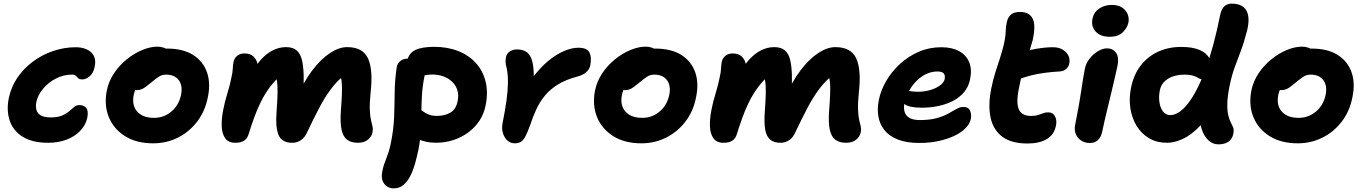

<svg xmlns="http://www.w3.org/2000/svg" viewBox="-20 -780 7537 1061"><path d="M246.6 9Q159.8 9 106.6 -23.5Q53.4 -56 34.2 -111.9Q15 -167.8 28.2 -236Q41 -298.8 75.9 -350.4Q110.8 -402 162.1 -439.9Q213.4 -477.8 274.4 -498.4Q335.4 -519 399.4 -519Q431.4 -519 457.8 -507.7Q484.2 -496.4 497.5 -473Q510.8 -449.6 503.6 -413.6Q496.6 -376.6 476.2 -358.9Q455.8 -341.2 434.8 -341.2Q419.2 -341.2 412.1 -347.9Q405 -354.6 398.9 -361.2Q392.8 -367.8 378.6 -367.8Q330.6 -367.8 288 -345.6Q245.4 -323.4 216.9 -288.4Q188.4 -253.4 180.6 -215Q176.4 -191 181.5 -172.1Q186.6 -153.2 205.5 -142.2Q224.4 -131.2 260.4 -131.2Q300 -131.2 323.8 -141.7Q347.6 -152.2 362.3 -165.2Q377 -178.2 389.3 -188.7Q401.6 -199.2 419 -199.2Q444 -199.2 456.7 -183.5Q469.4 -167.8 462.4 -129.2Q453.2 -88 422.8 -56.5Q392.4 -25 347.1 -8Q301.8 9 246.6 9Z M826.2 12Q733.8 12 670.8 -27.7Q607.8 -67.4 581.1 -133.5Q554.4 -199.6 570.2 -280Q580.6 -330.8 609.9 -374.8Q639.2 -418.8 680.1 -451.9Q721 -485 765.7 -503.6Q810.4 -522.2 850.6 -522.2Q868.2 -522.2 884.4 -516.6Q900.6 -511 910.3 -499.3Q920 -487.6 916.4 -467.6Q908.4 -432.4 888.4 -405.1Q868.4 -377.8 820.6 -362.6Q796.6 -354.6 775.1 -338.6Q753.6 -322.6 738.6 -301.7Q723.6 -280.8 719 -255.8Q707.4 -198.8 737.9 -163.8Q768.4 -128.8 831.6 -128.8Q885.8 -128.8 927.4 -163.9Q969 -199 980.6 -256.8Q990.4 -307.4 967.5 -337.5Q944.6 -367.6 898 -367.6Q874.4 -367.6 856.7 -355.6Q839 -343.6 814.8 -323.6Q797.4 -309.2 785 -299.9Q772.6 -290.6 761.1 -286.3Q749.6 -282 734.2 -282Q716.4 -282 701.4 -299.8Q686.4 -317.6 694.2 -356.6Q699.8 -385.4 721.5 -413.2Q743.2 -441 773.6 -463Q804 -485 837.7 -498.3Q871.4 -511.6 902 -511.6Q991.2 -511.6 1046.7 -476.6Q1102.2 -441.6 1123.5 -381.2Q1144.8 -320.8 1128.8 -244Q1114 -166 1069.9 -108.4Q1025.8 -50.8 962.7 -19.4Q899.6 12 826.2 12Z M1280.6 9Q1241.2 9 1223.7 -16.9Q1206.2 -42.8 1205.1 -84Q1204 -125.2 1213.2 -171.4Q1221.8 -217 1236.7 -264.8Q1251.6 -312.6 1260.2 -358.4Q1265.6 -381.6 1266.3 -401.1Q1267 -420.6 1270.8 -439Q1274.4 -457.6 1290.1 -471.1Q1305.8 -484.6 1330.2 -484.6Q1362.8 -484.6 1379.9 -468.6Q1397 -452.6 1402.3 -429.7Q1407.6 -406.8 1402.8 -385.6L1373.2 -379.6Q1394.6 -420.6 1423.3 -452Q1452 -483.4 1486.9 -501.5Q1521.8 -519.6 1560.6 -519.6Q1598.8 -519.6 1619.6 -501.2Q1640.4 -482.8 1648.5 -448.9Q1656.6 -415 1658 -366.4Q1658.6 -320.4 1657.2 -285.7Q1655.8 -251 1654 -229L1620 -238.6Q1658 -328.6 1705.7 -391.2Q1753.4 -453.8 1803.4 -486.7Q1853.4 -519.6 1898 -519.6Q1985.2 -519.6 2013.7 -457.1Q2042.2 -394.6 2028.2 -270.8Q2022 -208.8 2023.6 -172.5Q2025.2 -136.2 2030.3 -115.3Q2035.4 -94.4 2038.7 -80.1Q2042 -65.8 2038 -47.6Q2034.2 -26 2013.5 -8.5Q1992.8 9 1957.8 9Q1922 9 1899.3 -7Q1876.6 -23 1867.8 -61.6Q1859 -100.2 1863.6 -167.2Q1868 -221.8 1869.2 -256.3Q1870.4 -290.8 1869.2 -312.7Q1868 -334.6 1864.7 -349.8Q1861.4 -365 1855.2 -380.8L1887.4 -367.2Q1844.2 -335.4 1808.8 -287.8Q1773.4 -240.2 1741.7 -179.3Q1710 -118.4 1675.8 -46.2Q1663.6 -19 1642.3 -5Q1621 9 1594.4 9Q1537.8 9 1519.6 -33.4Q1501.4 -75.8 1508.2 -161.2Q1513 -225 1513.8 -266.4Q1514.6 -307.8 1509.8 -335.3Q1505 -362.8 1492.2 -383L1521.4 -354.4Q1488.6 -323.6 1463.3 -287.5Q1438 -251.4 1418.4 -210.7Q1398.8 -170 1383.4 -127.1Q1368 -84.2 1354.4 -40.4Q1347.4 -15.2 1329.5 -3.1Q1311.6 9 1280.6 9Z M2389.8 8.8Q2331.2 8.8 2289.2 -12.1Q2247.2 -33 2227.1 -67.5Q2207 -102 2214.8 -142.2Q2218.4 -159.6 2233.9 -173.8Q2249.4 -188 2266.2 -188Q2281.6 -188 2293.7 -180.7Q2305.8 -173.4 2318.7 -163.8Q2331.6 -154.2 2349.5 -146.9Q2367.4 -139.6 2394.6 -139.6Q2438.6 -139.6 2469.5 -158.1Q2500.4 -176.6 2508.8 -221Q2515.8 -253.8 2507.7 -280.7Q2499.6 -307.6 2479.5 -327.4Q2459.4 -347.2 2430.9 -357.7Q2402.4 -368.2 2368.6 -368.2Q2353 -368.2 2336.5 -365.1Q2320 -362 2294.6 -362Q2274.4 -362 2258 -372.4Q2241.6 -382.8 2232.9 -400.6Q2224.2 -418.4 2228.4 -439Q2238.2 -486.2 2275.1 -503.7Q2312 -521.2 2379.4 -521.2Q2453.2 -521.2 2512.1 -497.9Q2571 -474.6 2609.9 -431.6Q2648.8 -388.6 2663.5 -328.8Q2678.2 -269 2663.4 -196.8Q2654.4 -151.4 2630.1 -114Q2605.8 -76.6 2568.9 -49.1Q2532 -21.6 2486.4 -6.4Q2440.8 8.8 2389.8 8.8ZM2154.8 261Q2135.2 261 2118.9 250.6Q2102.6 240.2 2094.3 219.1Q2086 198 2092.8 166.4Q2096.6 144.8 2102.5 128.5Q2108.4 112.2 2114.8 95.5Q2121.2 78.8 2127.8 58.5Q2134.4 38.2 2140.4 8.4Q2155.4 -66.8 2157.9 -134.2Q2160.4 -201.6 2161 -268Q2161.6 -334.4 2171.8 -406Q2175.2 -428.8 2191.8 -442.4Q2208.4 -456 2232.4 -456Q2260.4 -456 2283.7 -443.2Q2307 -430.4 2319.2 -409.6Q2331.4 -388.8 2326.6 -363.2Q2314.6 -305.6 2311.7 -253.9Q2308.8 -202.2 2308.2 -153.5Q2307.6 -104.8 2305.2 -55.7Q2302.8 -6.6 2292.6 46Q2284.2 86 2273.5 124.1Q2262.8 162.2 2246.9 193.2Q2231 224.2 2208.6 242.6Q2186.2 261 2154.8 261Z M2824.6 12Q2801.8 12 2784.4 -3.2Q2767 -18.4 2759.2 -44.3Q2751.4 -70.2 2757.6 -101.4Q2771.4 -170.2 2778.9 -225Q2786.4 -279.8 2786.9 -323.4Q2787.4 -367 2780.6 -400.2Q2774 -425.6 2773.7 -438.2Q2773.4 -450.8 2776.2 -464.6Q2780.2 -484 2797.1 -495.4Q2814 -506.8 2836.2 -506.8Q2866.4 -506.8 2886.4 -494.8Q2906.4 -482.8 2917 -454.7Q2927.6 -426.6 2929.3 -378.7Q2931 -330.8 2923.6 -259.2L2857.4 -237.2Q2888.2 -304.2 2927.6 -356.2Q2967 -408.2 3010.2 -443.8Q3053.4 -479.4 3096.3 -497.8Q3139.2 -516.2 3176 -516.2Q3225.6 -516.2 3238 -488.5Q3250.4 -460.8 3241.8 -418.6Q3238.2 -399 3221.2 -382.5Q3204.2 -366 3170.2 -356.8Q3106.2 -339.8 3063.4 -313.3Q3020.6 -286.8 2992.1 -252.6Q2963.6 -218.4 2944.5 -177.6Q2925.4 -136.8 2910 -89.6Q2895.6 -50 2884.2 -27.9Q2872.8 -5.8 2859.3 3.1Q2845.8 12 2824.6 12Z M3524.2 12Q3431.8 12 3368.8 -27.7Q3305.8 -67.4 3279.1 -133.5Q3252.4 -199.6 3268.2 -280Q3278.6 -330.8 3307.9 -374.8Q3337.2 -418.8 3378.1 -451.9Q3419 -485 3463.7 -503.6Q3508.4 -522.2 3548.6 -522.2Q3566.2 -522.2 3582.4 -516.6Q3598.6 -511 3608.3 -499.3Q3618 -487.6 3614.4 -467.6Q3606.4 -432.4 3586.4 -405.1Q3566.4 -377.8 3518.6 -362.6Q3494.6 -354.6 3473.1 -338.6Q3451.6 -322.6 3436.6 -301.7Q3421.6 -280.8 3417 -255.8Q3405.4 -198.8 3435.9 -163.8Q3466.4 -128.8 3529.6 -128.8Q3583.8 -128.8 3625.4 -163.9Q3667 -199 3678.6 -256.8Q3688.4 -307.4 3665.5 -337.5Q3642.6 -367.6 3596 -367.6Q3572.4 -367.6 3554.7 -355.6Q3537 -343.6 3512.8 -323.6Q3495.4 -309.2 3483 -299.9Q3470.6 -290.6 3459.1 -286.3Q3447.6 -282 3432.2 -282Q3414.4 -282 3399.4 -299.8Q3384.4 -317.6 3392.2 -356.6Q3397.8 -385.4 3419.5 -413.2Q3441.2 -441 3471.6 -463Q3502 -485 3535.7 -498.3Q3569.4 -511.6 3600 -511.6Q3689.2 -511.6 3744.7 -476.6Q3800.2 -441.6 3821.5 -381.2Q3842.8 -320.8 3826.8 -244Q3812 -166 3767.9 -108.4Q3723.8 -50.8 3660.7 -19.4Q3597.6 12 3524.2 12Z M3978.6 9Q3939.2 9 3921.7 -16.9Q3904.2 -42.8 3903.1 -84Q3902 -125.2 3911.2 -171.4Q3919.8 -217 3934.7 -264.8Q3949.6 -312.6 3958.2 -358.4Q3963.6 -381.6 3964.3 -401.1Q3965 -420.6 3968.8 -439Q3972.4 -457.6 3988.1 -471.1Q4003.8 -484.6 4028.2 -484.6Q4060.8 -484.6 4077.9 -468.6Q4095 -452.6 4100.3 -429.7Q4105.6 -406.8 4100.8 -385.6L4071.2 -379.6Q4092.6 -420.6 4121.3 -452Q4150 -483.4 4184.9 -501.5Q4219.8 -519.6 4258.6 -519.6Q4296.8 -519.6 4317.6 -501.2Q4338.4 -482.8 4346.5 -448.9Q4354.6 -415 4356 -366.4Q4356.6 -320.4 4355.2 -285.7Q4353.8 -251 4352 -229L4318 -238.6Q4356 -328.6 4403.7 -391.2Q4451.4 -453.8 4501.4 -486.7Q4551.4 -519.6 4596 -519.6Q4683.2 -519.6 4711.7 -457.1Q4740.2 -394.6 4726.2 -270.8Q4720 -208.8 4721.6 -172.5Q4723.2 -136.2 4728.3 -115.3Q4733.4 -94.4 4736.7 -80.1Q4740 -65.8 4736 -47.6Q4732.2 -26 4711.5 -8.5Q4690.8 9 4655.8 9Q4620 9 4597.3 -7Q4574.6 -23 4565.8 -61.6Q4557 -100.2 4561.6 -167.2Q4566 -221.8 4567.2 -256.3Q4568.4 -290.8 4567.2 -312.7Q4566 -334.6 4562.7 -349.8Q4559.4 -365 4553.2 -380.8L4585.4 -367.2Q4542.2 -335.4 4506.8 -287.8Q4471.4 -240.2 4439.7 -179.3Q4408 -118.4 4373.8 -46.2Q4361.6 -19 4340.3 -5Q4319 9 4292.4 9Q4255 9 4234.5 -9.7Q4214 -28.4 4208.1 -66.5Q4202.2 -104.6 4206.2 -161.2Q4211 -225 4211.8 -266.4Q4212.6 -307.8 4207.8 -335.3Q4203 -362.8 4190.2 -383L4219.4 -354.4Q4186.6 -323.6 4161.3 -287.5Q4136 -251.4 4116.4 -210.7Q4096.8 -170 4081.4 -127.1Q4066 -84.2 4052.4 -40.4Q4045.4 -15.2 4027.5 -3.1Q4009.6 9 3978.6 9Z M5061 10Q4989.2 10 4941.4 -9Q4893.6 -28 4867.4 -61Q4841.2 -94 4833.9 -136.8Q4826.6 -179.6 4836.6 -228Q4847.4 -281.6 4877.6 -333.3Q4907.8 -385 4953.8 -427.1Q4999.8 -469.2 5057.6 -494.1Q5115.4 -519 5181.4 -519Q5239.8 -519 5279.1 -497.9Q5318.4 -476.8 5335.3 -437.4Q5352.2 -398 5340.8 -342Q5332 -299.6 5306.4 -269.5Q5280.8 -239.4 5243.5 -220.9Q5206.2 -202.4 5162.8 -193.6Q5119.4 -184.8 5074 -184.8Q5004.6 -184.8 4977.2 -205.3Q4949.8 -225.8 4954.4 -250.2Q4957.2 -264.4 4965.4 -271.5Q4973.6 -278.6 4989.2 -278.6Q4999.4 -278.6 5014.2 -275.8Q5029 -273 5054.8 -273Q5087.4 -273 5119.3 -282.1Q5151.2 -291.2 5173.5 -307.1Q5195.8 -323 5200.4 -343Q5204.2 -364 5194.9 -374.5Q5185.6 -385 5160 -385Q5128.6 -385 5099 -371.3Q5069.4 -357.6 5044.6 -332.8Q5019.8 -308 5002.2 -275.4Q4984.6 -242.8 4977.2 -205.8Q4973.2 -182.6 4978.9 -162Q4984.6 -141.4 5004.9 -129Q5025.2 -116.6 5063 -116.6Q5118.8 -116.6 5157 -127.4Q5195.2 -138.2 5220.8 -152.8Q5246.4 -167.4 5266 -178.2Q5285.6 -189 5303.2 -189Q5331.6 -189 5340.6 -168.2Q5349.6 -147.4 5344.8 -122.2Q5339.2 -96.2 5316 -72.1Q5292.8 -48 5254.7 -29.8Q5216.6 -11.6 5167.3 -0.8Q5118 10 5061 10Z M5657.8 13Q5568 13 5517.9 -25.2Q5467.8 -63.4 5453.7 -131.5Q5439.6 -199.6 5457.6 -290Q5467.8 -340.2 5480 -379.1Q5492.2 -418 5504.6 -454.7Q5517 -491.4 5526.8 -532.8Q5537.2 -577.8 5537.4 -605.5Q5537.6 -633.2 5544 -659Q5549.6 -684.4 5566.6 -699.2Q5583.6 -714 5618 -714Q5666.4 -714 5685.8 -678.4Q5705.2 -642.8 5686.6 -557.8Q5679 -529 5669.7 -500.2Q5660.4 -471.4 5649.8 -440.5Q5639.2 -409.6 5629.3 -374.1Q5619.4 -338.6 5611.2 -295.6Q5599 -237.4 5603.1 -203.2Q5607.2 -169 5626.1 -154.2Q5645 -139.4 5676.8 -139.4Q5701 -139.4 5716.4 -144.4Q5731.8 -149.4 5744.5 -154.3Q5757.2 -159.2 5771 -159.2Q5798.8 -159.2 5810.1 -137Q5821.4 -114.8 5815.4 -86.2Q5805.8 -36.2 5765 -11.6Q5724.2 13 5657.8 13ZM5601.6 -339Q5557 -321.8 5538.1 -340.4Q5519.2 -359 5526.2 -393.8Q5531.8 -423 5547.2 -446.5Q5562.6 -470 5611 -486.4Q5654.6 -501.2 5705.5 -510.1Q5756.4 -519 5797.8 -519Q5843.4 -519 5869.7 -492.1Q5896 -465.2 5889 -429.6Q5886 -412.4 5873 -400Q5860 -387.6 5840.8 -385.6Q5790.8 -382.6 5751.5 -377.3Q5712.2 -372 5676.6 -363Q5641 -354 5601.6 -339Z M6002.8 10.2Q5974.8 10.2 5954.1 -3.6Q5933.4 -17.4 5924.5 -40.4Q5915.6 -63.4 5921.2 -89Q5934 -153.8 5941.9 -198.6Q5949.8 -243.4 5954.6 -276.4Q5959.4 -309.4 5964 -338.5Q5968.6 -367.6 5975 -400Q5981 -430.4 6000.9 -455.8Q6020.8 -481.2 6047.1 -497Q6073.4 -512.8 6097.2 -512.8Q6128.8 -512.8 6146.5 -489.4Q6164.2 -466 6156.2 -421Q6152 -401.2 6143.8 -364.7Q6135.6 -328.2 6124.9 -283.4Q6114.2 -238.6 6103.4 -194.2Q6092.6 -149.8 6083.9 -112.3Q6075.2 -74.8 6071 -53Q6065 -23.2 6047.9 -6.5Q6030.8 10.2 6002.8 10.2ZM6112 -576.8Q6060.8 -576.8 6034.7 -605.6Q6008.6 -634.4 6017 -676.2Q6024.4 -712.8 6054.4 -732.8Q6084.4 -752.8 6123.6 -752.8Q6159.4 -752.8 6181.5 -737.8Q6203.6 -722.8 6211.8 -700.9Q6220 -679 6216 -656.8Q6210.6 -628 6185.5 -602.4Q6160.4 -576.8 6112 -576.8Z M6429.6 9Q6371.8 9 6329.3 -16.4Q6286.8 -41.8 6260.6 -85Q6234.4 -128.2 6226.3 -182.6Q6218.2 -237 6230.2 -295Q6245 -369.2 6284.9 -419.6Q6324.8 -470 6382.8 -495.7Q6440.8 -521.4 6510.4 -520.6Q6566.6 -520.6 6605.2 -505.5Q6643.8 -490.4 6661.1 -461.6Q6678.4 -432.8 6670 -390.4Q6665 -368.6 6653.1 -355.1Q6641.2 -341.6 6627.6 -341.6Q6616 -341.6 6608.5 -345.6Q6601 -349.6 6591.5 -354.6Q6582 -359.6 6566.5 -363.6Q6551 -367.6 6526 -367.6Q6470.8 -367.6 6433.7 -344.3Q6396.6 -321 6389 -279Q6382.6 -246.4 6387 -215.5Q6391.4 -184.6 6406.5 -164.3Q6421.6 -144 6447 -144Q6494.6 -144 6544.8 -207.9Q6595 -271.8 6640.8 -394.5Q6686.6 -517.2 6722 -694.2Q6729.8 -732.4 6747 -746.2Q6764.2 -760 6785.4 -760Q6845.6 -760 6867.4 -722.2Q6889.2 -684.4 6871.6 -611.8Q6855 -546 6836.7 -498.4Q6818.4 -450.8 6802.4 -406.6Q6786.4 -362.4 6774.8 -305.6Q6762.6 -244.6 6762.1 -205.8Q6761.6 -167 6767.3 -143.4Q6773 -119.8 6780.8 -105Q6788.6 -90.2 6793.7 -77.9Q6798.8 -65.6 6796.6 -48.2Q6794 -27 6783.9 -12.4Q6773.8 2.2 6756.1 9.9Q6738.4 17.6 6712.8 17.6Q6685.2 17.6 6663.7 0.3Q6642.2 -17 6628.4 -46.6Q6614.6 -76.2 6611.4 -114.4Q6608.2 -152.6 6617 -194.2L6698.6 -218.2Q6659.8 -135.2 6612.6 -85.3Q6565.4 -35.4 6517.9 -13.2Q6470.4 9 6429.6 9Z M7151.2 12Q7058.8 12 6995.8 -27.7Q6932.8 -67.4 6906.1 -133.5Q6879.4 -199.6 6895.2 -280Q6905.6 -330.8 6934.9 -374.8Q6964.2 -418.8 7005.1 -451.9Q7046 -485 7090.7 -503.6Q7135.4 -522.2 7175.6 -522.2Q7193.2 -522.2 7209.4 -516.6Q7225.6 -511 7235.3 -499.3Q7245 -487.6 7241.4 -467.6Q7233.4 -432.4 7213.4 -405.1Q7193.4 -377.8 7145.6 -362.6Q7121.6 -354.6 7100.1 -338.6Q7078.6 -322.6 7063.6 -301.7Q7048.6 -280.8 7044 -255.8Q7032.4 -198.8 7062.9 -163.8Q7093.4 -128.8 7156.6 -128.8Q7210.8 -128.8 7252.4 -163.9Q7294 -199 7305.6 -256.8Q7315.4 -307.4 7292.5 -337.5Q7269.6 -367.6 7223 -367.6Q7199.4 -367.6 7181.7 -355.6Q7164 -343.6 7139.8 -323.6Q7122.4 -309.2 7110 -299.9Q7097.6 -290.6 7086.1 -286.3Q7074.6 -282 7059.2 -282Q7041.4 -282 7026.4 -299.8Q7011.4 -317.6 7019.2 -356.6Q7024.8 -385.4 7046.5 -413.2Q7068.2 -441 7098.6 -463Q7129 -485 7162.7 -498.3Q7196.4 -511.6 7227 -511.6Q7316.2 -511.6 7371.7 -476.6Q7427.2 -441.6 7448.5 -381.2Q7469.8 -320.8 7453.8 -244Q7439 -166 7394.9 -108.4Q7350.8 -50.8 7287.7 -19.4Q7224.6 12 7151.2 12Z"/></svg>

Font: Shantell Sans Light
Style: Italic
Weight: 300
Italic angle: -11°
Designer: Stephen Nixon, Anya Danilova, Shantell Martin
Foundry: Arrow Type
Version: Version 1.008;[ac192a2d6]